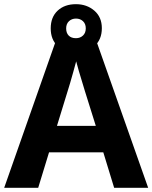

<svg xmlns="http://www.w3.org/2000/svg" viewBox="-20 -900 730 920"><path d="M527 0 475 -170H215L163 0H0L252 -717H437L690 0ZM387 -463Q382 -480 374 -506Q366 -532 358 -559Q350 -586 345 -606Q340 -586 331.5 -556.5Q323 -527 315.5 -500.5Q308 -474 304 -463L253 -297H439ZM344.1 -648Q290 -648 256.5 -679Q223 -710 223 -764Q223 -818 256.3 -849Q289.5 -880 343.9 -880Q396 -880 432 -849Q468 -818 468 -765.1Q468 -710 432.5 -679Q397 -648 344.1 -648ZM344 -717Q364 -717 377.5 -729.6Q391 -742.2 391 -764.1Q391 -786 377.6 -798.5Q364.2 -811 344.1 -811Q324 -811 310.5 -798.4Q297 -785.8 297 -763.9Q297 -742 309.2 -729.5Q321.3 -717 344 -717Z"/></svg>

Font: Noto Sans Thaana
Style: Regular
Weight: 400
Designer: Monotype Design Team
Foundry: Monotype Imaging Inc.
Version: Version 2.001